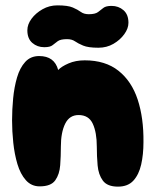

<svg xmlns="http://www.w3.org/2000/svg" viewBox="-20 -696 580 716"><path d="M420 0Q380 0 363.5 -22.5Q347 -45 344 -79.5Q341 -114 341 -149Q341 -202 326 -234.5Q311 -267 273 -267Q239 -267 223 -234.5Q207 -202 207 -149Q207 -114 204.5 -80Q202 -46 186 -23.5Q170 -1 128 -1Q97 -1 76.5 -24Q56 -47 45 -84Q34 -121 29.5 -164Q25 -207 25 -247Q25 -287 29 -329Q33 -371 43.5 -407Q54 -443 74 -465Q94 -487 126 -487Q183 -487 197 -435Q209 -448 235.5 -459.5Q262 -471 296 -471Q373 -471 422 -432Q471 -393 493.5 -324.5Q516 -256 515 -166Q515 -120 506.5 -82.5Q498 -45 477.5 -22.5Q457 0 420 0ZM145 -520Q119 -520 100.5 -536Q82 -552 82 -583Q82 -605 97.5 -626Q113 -647 138.5 -661.5Q164 -676 194 -676Q233 -676 251.5 -668Q270 -660 281.5 -651.5Q293 -643 311 -643Q335 -643 345.5 -651Q356 -659 365.5 -666.5Q375 -674 396 -674Q422 -674 440.5 -658Q459 -642 459 -611Q459 -590 443.5 -568.5Q428 -547 403 -532.5Q378 -518 347 -518Q309 -518 290 -526Q271 -534 259.5 -542Q248 -550 230 -550Q206 -550 195.5 -542.5Q185 -535 176 -527.5Q167 -520 145 -520Z"/></svg>

Font: Cherry Bomb One
Style: Regular
Weight: 400
Designer: satsuyako
Foundry: satsuyako
Version: Version 4.100; ttfautohint (v1.8.3)